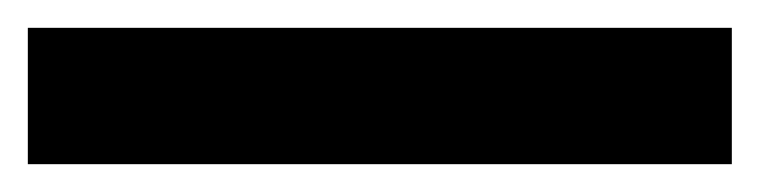

<svg xmlns="http://www.w3.org/2000/svg" viewBox="-23 -878 546 138"><path d="M503 -760H-3V-858H503Z"/></svg>

Font: Noto Sans Ol Chiki
Style: Regular
Weight: 400
Designer: Monotype Design Team, Lewis McGuffie
Foundry: Monotype Imaging Inc.
Version: Version 2.003